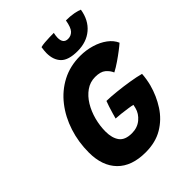

<svg xmlns="http://www.w3.org/2000/svg" viewBox="-253 -1010 1161 1161"><g transform="rotate(-45 328.0 -429.0)"><path d="M299.5 24Q181 24 118.2 -40Q55.5 -104 55.5 -218.5Q55.5 -308 81.8 -389Q108 -470 157.2 -533.2Q206.5 -596.5 275.8 -632.8Q345 -669 431.5 -669Q481.5 -669 527.8 -655.2Q574 -641.5 608 -616.2Q642 -591 656.5 -557Q644.5 -546 619.5 -526.8Q594.5 -507.5 564.2 -486.8Q534 -466 507 -452Q496.5 -477 474 -496Q451.5 -515 405.5 -515Q362 -515 327 -490.2Q292 -465.5 267.2 -424.8Q242.5 -384 229.5 -334.8Q216.5 -285.5 216.5 -236.5Q216.5 -181.5 240.2 -149Q264 -116.5 322.5 -116.5Q370 -116.5 402.8 -144Q435.5 -171.5 445 -209Q446.5 -215.5 447.8 -221.2Q449 -227 450 -232Q439 -235 413.2 -238.8Q387.5 -242.5 360 -245.8Q332.5 -249 315.5 -249.5Q319 -263 325.5 -285Q332 -307 339 -328.8Q346 -350.5 351.5 -364Q386.5 -363.5 436.2 -358.2Q486 -353 535.5 -345Q585 -337 619.5 -327.5Q618.5 -309 614.8 -285.8Q611 -262.5 606 -243.5Q586.5 -171 547 -110Q507.5 -49 446.2 -12.5Q385 24 299.5 24ZM632.5 -863.5Q620 -786 569 -743Q518 -700 441.5 -700Q364 -700 331.8 -733Q299.5 -766 299.5 -824.5Q299.5 -834.5 300.8 -847.2Q302 -860 304 -871.5Q317.5 -875.5 338.5 -877.2Q359.5 -879 381 -879.5Q402.5 -880 417.5 -880Q415.5 -871 414 -861Q412.5 -851 412.5 -843Q412.5 -793 453 -793Q478.5 -793 496 -811.2Q513.5 -829.5 522.5 -881.5Q559 -881.5 588.5 -876Q618 -870.5 632.5 -863.5Z"/></g></svg>

Font: Grandstander
Style: Bold Italic
Weight: 700
Italic angle: -15°
Designer: Tyler Finck
Foundry: Etcetera Type Co
Version: Version 1.200; ttfautohint (v1.8.3)